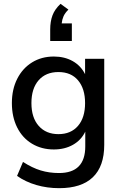

<svg xmlns="http://www.w3.org/2000/svg" viewBox="-20 -795 635 1002"><path d="M524 -488V-39Q524 73 464.5 130Q405 187 289 187Q226 187 169.5 170.5Q113 154 69 123L100 50Q148 81 192.5 94.5Q237 108 288 108Q425 108 425 -31V-108Q404 -64 361 -39.5Q318 -15 261 -15Q197 -15 147 -45Q97 -75 69.5 -130Q42 -185 42 -257Q42 -329 70 -384Q98 -439 147.5 -469.5Q197 -500 261 -500Q317 -500 359.5 -476Q402 -452 424 -408V-488ZM424 -257Q424 -332 387.5 -375.5Q351 -419 285 -419Q219 -419 181.5 -376Q144 -333 144 -257Q144 -181 182 -138Q220 -95 285 -95Q350 -95 387 -138Q424 -181 424 -257ZM355 -673V-581H242V-641Q242 -683 254 -715Q266 -747 296 -775L337 -745Q319 -727 311.5 -710Q304 -693 302 -673Z"/></svg>

Font: wassup Sans
Style: Medium
Weight: 600
Version: Version 2.001